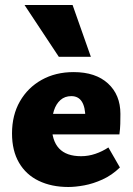

<svg xmlns="http://www.w3.org/2000/svg" viewBox="-20 -731 533 767"><path d="M253 16Q186 16 135 -8.5Q84 -33 56 -81Q28 -129 28 -198Q28 -271 59.5 -326Q91 -381 146.5 -412Q202 -443 274 -443Q362 -443 411.5 -397.5Q461 -352 461 -276Q461 -256 460.5 -236Q460 -216 457 -194H321V-260Q321 -303 307 -325Q293 -347 265 -347Q239 -347 221.5 -331.5Q204 -316 195.5 -289.5Q187 -263 187 -229Q187 -169 216 -138Q245 -107 304 -107Q333 -107 361 -116.5Q389 -126 413 -142L459 -62Q427 -31 389.5 -14Q352 3 316.5 9.5Q281 16 253 16ZM108 -194 128 -276H452V-194ZM215 -504 78 -711H270L343 -504Z"/></svg>

Font: Ysabeau Office Black
Style: Regular
Weight: 900
Designer: Christian Thalmann (Catharsis Fonts)
Version: Version 2.001;gftools[0.9.30]; featfreeze: tnum,lnum,ss02